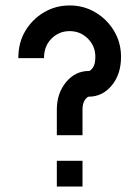

<svg xmlns="http://www.w3.org/2000/svg" viewBox="-20 -681 509 701"><path d="M421.9 -473.6Q421.9 -409.7 387.9 -368.9Q354 -328.1 304.7 -328.1Q298.3 -328.1 289.8 -315.7Q281.2 -303.2 281.2 -281.2V-187.5H187.5V-281.2Q187.5 -340.3 221.2 -381.1Q254.9 -421.9 304.7 -421.9Q310.5 -421.9 319.3 -434.3Q328.1 -446.8 328.1 -473.6Q328.1 -512.7 300.8 -540Q273.4 -567.4 234.4 -567.4Q195.3 -567.4 168 -540Q140.6 -512.7 140.6 -468.8H46.9Q46.9 -525.4 72.3 -567.9Q97.7 -610.4 140.1 -635.7Q182.6 -661.1 234.4 -661.1Q286.1 -661.1 328.6 -635.7Q371.1 -610.4 396.5 -567.9Q421.9 -525.4 421.9 -473.6ZM281.2 0H187.5V-93.8H281.2Z"/></svg>

Font: Lambda
Style: Regular
Weight: 400
Designer: GGBotNet
Version: 0.22